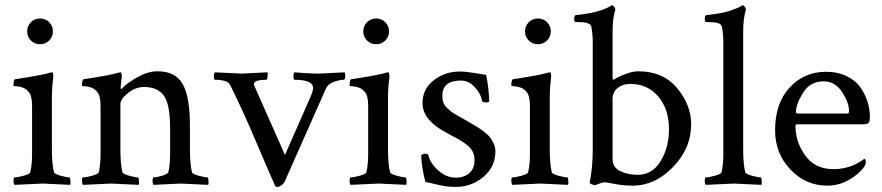

<svg xmlns="http://www.w3.org/2000/svg" viewBox="-20 -698 3343 728"><path d="M97.2 -544.4Q83 -558.6 83 -579.1Q83 -599.6 97.2 -613.8Q111.3 -627.9 131.8 -627.9Q152.3 -627.9 166.5 -613.8Q180.7 -599.6 180.7 -579.1Q180.7 -558.6 166.5 -544.4Q152.3 -530.3 131.8 -530.3Q111.3 -530.3 97.2 -544.4ZM176.8 -131.8Q176.8 -75.2 184.6 -44.9Q186.5 -38.1 210 -31.7Q233.4 -25.4 243.2 -25.4Q246.1 -25.4 247.1 -13.7Q248 -2 246.1 2.9Q148.4 -2 141.6 -2Q134.8 -2 35.2 2.9Q31.2 -1 31.2 -13.2Q31.2 -25.4 35.2 -25.4Q46.9 -25.4 69.8 -31.7Q92.8 -38.1 94.7 -44.9Q101.6 -73.2 101.6 -113.3V-297.9Q101.6 -335.9 87.9 -350.6Q78.1 -362.3 64 -366.7Q49.8 -371.1 40.5 -371.1Q31.2 -371.1 31.2 -373Q31.2 -396.5 37.1 -397.5Q140.6 -413.1 171.9 -422.9L173.8 -423.8Q175.8 -423.8 176.8 -423.8Q180.7 -423.8 181.6 -415.5Q182.6 -407.2 181.6 -403.3Q176.8 -364.3 176.8 -333Z M577.1 -427.7Q645.5 -427.7 672.9 -378.9Q700.2 -330.1 700.2 -220.7V-131.8Q700.2 -75.2 708 -44.9Q710 -38.1 733.4 -31.7Q756.8 -25.4 766.6 -25.4Q769.5 -25.4 770.5 -13.7Q771.5 -2 769.5 2.9Q671.9 -2 665 -2Q663.1 -2 562.5 2.9Q558.6 -1 558.6 -13.2Q558.6 -25.4 562.5 -25.4Q574.2 -25.4 595.2 -31.7Q616.2 -38.1 618.2 -44.9Q625 -73.2 625 -113.3V-210.9Q625 -301.8 601.6 -335Q578.1 -368.2 525.4 -368.2Q494.1 -368.2 465.3 -345.2Q436.5 -322.3 436.5 -303.7V-131.8Q436.5 -75.2 444.3 -44.9Q446.3 -38.1 469.7 -31.7Q493.2 -25.4 502.9 -25.4Q505.9 -25.4 506.8 -13.7Q507.8 -2 505.9 2.9Q408.2 -2 401.4 -2Q395.5 -2 294.9 2.9Q291 -1 291 -13.2Q291 -25.4 294.9 -25.4Q306.6 -25.4 329.6 -31.7Q352.5 -38.1 354.5 -44.9Q361.3 -73.2 361.3 -113.3V-297.9Q361.3 -335.9 347.7 -350.6Q337.9 -362.3 323.7 -366.7Q309.6 -371.1 300.3 -371.1Q291 -371.1 291 -373Q291 -396.5 296.9 -397.5Q400.4 -413.1 431.6 -422.9Q432.6 -422.9 434.6 -423.3Q436.5 -423.8 436.5 -423.8Q440.4 -423.8 441.4 -415.5Q442.4 -407.2 441.4 -403.3Q437.5 -376 437.5 -364.3Q437.5 -360.4 439.5 -360.4Q440.4 -360.4 442.4 -362.3Q464.8 -385.7 503.4 -406.7Q542 -427.7 577.1 -427.7Z M1167 -364.3Q1167 -395.5 1096.7 -395.5Q1092.8 -395.5 1092.8 -407.7Q1092.8 -419.9 1096.7 -423.8Q1107.4 -422.9 1136.7 -420.9Q1166 -418.9 1189.5 -418.9L1287.1 -423.8Q1289.1 -418 1289.1 -409.2Q1289.1 -395.5 1282.2 -395.5Q1268.6 -395.5 1246.1 -387.7Q1223.6 -379.9 1215.8 -362.3L1060.5 -11.7Q1058.6 -4.9 1048.8 2.9Q1039.1 10.7 1032.2 10.7Q1025.4 10.7 1023.4 6.8Q1006.8 -29.3 950.7 -161.1Q894.5 -293 852.5 -376Q842.8 -395.5 794.9 -395.5Q791 -395.5 791 -408.2Q791 -419.9 794.9 -423.8Q895.5 -418.9 896.5 -418.9L994.1 -423.8Q996.1 -419.9 994.6 -407.7Q993.2 -395.5 990.2 -395.5Q942.4 -395.5 942.4 -378.9Q942.4 -377 943.4 -375L1060.5 -110.4L1159.2 -335Q1167 -353.5 1167 -364.3Z M1371.6 -544.4Q1357.4 -558.6 1357.4 -579.1Q1357.4 -599.6 1371.6 -613.8Q1385.7 -627.9 1406.2 -627.9Q1426.8 -627.9 1440.9 -613.8Q1455.1 -599.6 1455.1 -579.1Q1455.1 -558.6 1440.9 -544.4Q1426.8 -530.3 1406.2 -530.3Q1385.7 -530.3 1371.6 -544.4ZM1451.2 -131.8Q1451.2 -75.2 1459 -44.9Q1460.9 -38.1 1484.4 -31.7Q1507.8 -25.4 1517.6 -25.4Q1520.5 -25.4 1521.5 -13.7Q1522.5 -2 1520.5 2.9Q1422.9 -2 1416 -2Q1409.2 -2 1309.6 2.9Q1305.7 -1 1305.7 -13.2Q1305.7 -25.4 1309.6 -25.4Q1321.3 -25.4 1344.2 -31.7Q1367.2 -38.1 1369.1 -44.9Q1376 -73.2 1376 -113.3V-297.9Q1376 -335.9 1362.3 -350.6Q1352.5 -362.3 1338.4 -366.7Q1324.2 -371.1 1314.9 -371.1Q1305.7 -371.1 1305.7 -373Q1305.7 -396.5 1311.5 -397.5Q1415 -413.1 1446.3 -422.9L1448.2 -423.8Q1450.2 -423.8 1451.2 -423.8Q1455.1 -423.8 1456.1 -415.5Q1457 -407.2 1456.1 -403.3Q1451.2 -364.3 1451.2 -333Z M1723.6 -426.8Q1745.1 -426.8 1777.8 -421.4Q1810.5 -416 1823.2 -414.1Q1833 -369.1 1835 -314.5Q1835 -309.6 1822.3 -309.6Q1808.6 -309.6 1807.6 -316.4Q1802.7 -343.8 1779.8 -368.2Q1756.8 -392.6 1727.5 -392.6Q1657.2 -392.6 1657.2 -335Q1657.2 -320.3 1661.1 -309.1Q1665 -297.9 1676.3 -287.6Q1687.5 -277.3 1693.4 -272.9Q1699.2 -268.6 1719.2 -257.3Q1739.3 -246.1 1744.1 -243.2Q1748 -241.2 1767.1 -230Q1786.1 -218.8 1793.9 -213.9Q1801.8 -209 1816.9 -197.3Q1832 -185.5 1838.9 -176.3Q1845.7 -167 1852.1 -152.8Q1858.4 -138.7 1858.4 -124Q1858.4 -66.4 1813.5 -27.8Q1768.6 10.7 1708 10.7Q1687.5 10.7 1670.4 8.3Q1653.3 5.9 1629.9 0Q1606.4 -5.9 1593.8 -7.8Q1587.9 -23.4 1582.5 -56.6Q1577.1 -89.8 1577.1 -109.4Q1585 -115.2 1588.9 -115.2Q1603.5 -115.2 1604.5 -109.4Q1610.4 -80.1 1641.1 -52.2Q1671.9 -24.4 1708 -24.4Q1739.3 -24.4 1759.3 -41.5Q1779.3 -58.6 1779.3 -90.8Q1779.3 -107.4 1772.9 -121.6Q1766.6 -135.7 1752.4 -147Q1738.3 -158.2 1726.1 -165.5Q1713.9 -172.9 1691.4 -184.6Q1668.9 -196.3 1658.2 -203.1Q1582 -247.1 1582 -307.6Q1582 -360.4 1624.5 -393.6Q1667 -426.8 1723.6 -426.8Z M1984.9 -544.4Q1970.7 -558.6 1970.7 -579.1Q1970.7 -599.6 1984.9 -613.8Q1999 -627.9 2019.5 -627.9Q2040 -627.9 2054.2 -613.8Q2068.4 -599.6 2068.4 -579.1Q2068.4 -558.6 2054.2 -544.4Q2040 -530.3 2019.5 -530.3Q1999 -530.3 1984.9 -544.4ZM2064.5 -131.8Q2064.5 -75.2 2072.3 -44.9Q2074.2 -38.1 2097.7 -31.7Q2121.1 -25.4 2130.9 -25.4Q2133.8 -25.4 2134.8 -13.7Q2135.7 -2 2133.8 2.9Q2036.1 -2 2029.3 -2Q2022.5 -2 1922.9 2.9Q1918.9 -1 1918.9 -13.2Q1918.9 -25.4 1922.9 -25.4Q1934.6 -25.4 1957.5 -31.7Q1980.5 -38.1 1982.4 -44.9Q1989.3 -73.2 1989.3 -113.3V-297.9Q1989.3 -335.9 1975.6 -350.6Q1965.8 -362.3 1951.7 -366.7Q1937.5 -371.1 1928.2 -371.1Q1918.9 -371.1 1918.9 -373Q1918.9 -396.5 1924.8 -397.5Q2028.3 -413.1 2059.6 -422.9L2061.5 -423.8Q2063.5 -423.8 2064.5 -423.8Q2068.4 -423.8 2069.3 -415.5Q2070.3 -407.2 2069.3 -403.3Q2064.5 -364.3 2064.5 -333Z M2400.4 -427.7Q2494.1 -427.7 2547.4 -363.8Q2600.6 -299.8 2600.6 -227.5Q2600.6 -134.8 2531.7 -64.5Q2462.9 5.9 2379.9 5.9Q2343.8 5.9 2311 -0.5Q2278.3 -6.8 2273.4 -6.8Q2264.6 -6.8 2251.5 -1.5Q2238.3 3.9 2236.3 3.9Q2232.4 3.9 2224.1 1Q2215.8 -2 2215.8 -5.9Q2215.8 -6.8 2218.8 -22Q2221.7 -37.1 2224.6 -66.4Q2227.5 -95.7 2227.5 -131.8V-536.1Q2227.5 -569.3 2221.7 -598.6Q2216.8 -614.3 2171.9 -614.3H2163.1Q2157.2 -614.3 2157.2 -625Q2157.2 -640.6 2163.1 -640.6Q2192.4 -643.6 2217.3 -648.4Q2242.2 -653.3 2256.3 -658.2Q2270.5 -663.1 2280.3 -667.5Q2290 -671.9 2294.9 -674.8L2298.8 -677.7H2300.8Q2304.7 -677.7 2308.6 -672.4Q2312.5 -667 2313.5 -662.1Q2302.7 -630.9 2302.7 -577.1V-406.2Q2302.7 -395.5 2305.7 -395.5Q2306.6 -395.5 2308.6 -396.5Q2322.3 -406.2 2350.6 -417Q2378.9 -427.7 2400.4 -427.7ZM2369.1 -379.9Q2341.8 -379.9 2322.3 -364.7Q2302.7 -349.6 2302.7 -321.3V-93.8Q2302.7 -63.5 2331.5 -49.3Q2360.4 -35.2 2398.4 -35.2Q2454.1 -35.2 2485.4 -87.9Q2516.6 -140.6 2516.6 -207Q2516.6 -284.2 2476.1 -332Q2435.5 -379.9 2369.1 -379.9Z M2722.7 -113.3V-536.1Q2722.7 -569.3 2716.8 -598.6Q2711.9 -614.3 2667 -614.3H2658.2Q2652.3 -614.3 2652.3 -625Q2652.3 -640.6 2658.2 -640.6Q2687.5 -643.6 2712.4 -648.4Q2737.3 -653.3 2751.5 -658.2Q2765.6 -663.1 2775.4 -667.5Q2785.2 -671.9 2790 -674.8L2793.9 -677.7H2795.9Q2799.8 -677.7 2803.7 -672.4Q2807.6 -667 2808.6 -662.1Q2797.9 -630.9 2797.9 -577.1V-131.8Q2797.9 -75.2 2805.7 -44.9Q2807.6 -38.1 2831.1 -31.7Q2854.5 -25.4 2864.3 -25.4Q2867.2 -25.4 2868.2 -13.7Q2869.1 -2 2867.2 2.9Q2769.5 -2 2762.7 -2Q2756.8 -2 2656.2 2.9Q2652.3 -1 2652.3 -13.2Q2652.3 -25.4 2656.2 -25.4Q2668 -25.4 2690.9 -31.7Q2713.9 -38.1 2715.8 -44.9Q2722.7 -73.2 2722.7 -113.3Z M3102.5 -389.6Q3051.8 -389.6 3024.9 -346.2Q2998 -302.7 2998 -274.4Q2998 -267.6 3003.9 -267.6H3194.3Q3199.2 -267.6 3199.2 -277.3Q3199.2 -308.6 3172.9 -349.1Q3146.5 -389.6 3102.5 -389.6ZM3112.3 -425.8Q3157.2 -425.8 3191.4 -408.7Q3225.6 -391.6 3243.7 -364.7Q3261.7 -337.9 3270 -310.1Q3278.3 -282.2 3278.3 -254.9Q3278.3 -235.4 3272.5 -231Q3266.6 -226.6 3250 -226.6H3003.9Q2996.1 -226.6 2996.1 -221.7Q2996.1 -160.2 3033.2 -108.4Q3070.3 -56.6 3140.6 -56.6Q3161.1 -56.6 3179.7 -60.5Q3198.2 -64.5 3211.4 -69.8Q3224.6 -75.2 3233.9 -80.6Q3243.2 -85.9 3250 -90.8L3256.8 -95.7Q3262.7 -95.7 3262.7 -83Q3262.7 -75.2 3256.8 -65.4Q3237.3 -38.1 3199.2 -16.1Q3161.1 5.9 3116.2 5.9Q3035.2 5.9 2977.1 -55.2Q2918.9 -116.2 2918.9 -204.1Q2918.9 -306.6 2974.1 -366.2Q3029.3 -425.8 3112.3 -425.8Z"/></svg>

Font: Crimson Text
Style: Roman
Weight: 400
Version: Version 0.13